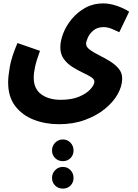

<svg xmlns="http://www.w3.org/2000/svg" viewBox="-20 -503 814 1133"><path d="M28 -17Q28 -52 38 -109.5Q48 -167 83 -249L216 -203Q195 -146 187 -109Q179 -72 179 -45Q179 21 223.5 53.5Q268 86 338 86Q404 86 448 67Q492 48 514.5 22.5Q537 -3 537 -21Q537 -36 517 -48.5Q497 -61 467 -75Q437 -89 407 -108Q377 -127 356.5 -155Q336 -183 336 -224Q336 -262 353.5 -307Q371 -352 404.5 -392Q438 -432 484.5 -457.5Q531 -483 589 -483Q627 -483 669.5 -468.5Q712 -454 742 -434L684 -313Q666 -322 640.5 -332.5Q615 -343 591 -343Q555 -343 532 -324Q509 -305 498.5 -281.5Q488 -258 488 -245Q488 -226 509.5 -210Q531 -194 563 -178Q595 -162 626.5 -143Q658 -124 679.5 -99Q701 -74 701 -40Q701 5 674.5 52.5Q648 100 598.5 140Q549 180 480.5 205Q412 230 328 230Q248 230 179.5 203.5Q111 177 69.5 122.5Q28 68 28 -17ZM351 448Q324 448 305.5 430Q287 412 287 385Q287 358 305.5 339Q324 320 351 320Q378 320 396 339Q414 358 414 385Q414 412 396 430Q378 448 351 448ZM351 610Q324 610 305.5 592Q287 574 287 547Q287 520 305.5 501Q324 482 351 482Q378 482 396 501Q414 520 414 547Q414 574 396 592Q378 610 351 610Z"/></svg>

Font: Noto Sans Arabic ExtCond ExtBd
Style: Regular
Weight: 800
Width: 2
Designer: Monotype Design Team, Nadine Chahine, Nizar Qandah and Khaled Hosny
Foundry: Monotype Imaging Inc.
Version: Version 2.012; ttfautohint (v1.8.4.7-5d5b)